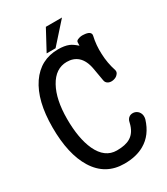

<svg xmlns="http://www.w3.org/2000/svg" viewBox="-211 -946 922 1057"><g transform="rotate(-30 250.0 -417.5)"><path d="M395.5 -164.1Q382.8 -107.4 344.7 -85Q314.5 -66.4 258.8 -66.4Q182.6 -66.4 142.6 -152.3Q107.4 -229.5 107.4 -353.5Q107.4 -476.6 148.4 -550.8Q190.4 -627 262.7 -627Q303.7 -627 331.1 -603.5Q362.3 -576.2 372.1 -518.6L385.7 -440.4Q387.7 -422.9 403.3 -415Q418 -408.2 435.5 -412.1Q454.1 -416 463.9 -427.7Q475.6 -439.5 471.7 -454.1Q453.1 -510.7 451.2 -568.4Q448.2 -625 460.9 -679.7Q463.9 -693.4 451.2 -702.1Q439.5 -709 418.9 -710Q400.4 -711.9 385.7 -706.1Q369.1 -701.2 369.1 -690.4L368.2 -668.9Q341.8 -692.4 322.3 -700.2Q295.9 -710.9 255.9 -710.9Q143.6 -710.9 79.1 -617.2Q14.6 -522.5 14.6 -353.5Q14.6 -182.6 75.2 -85Q138.7 17.6 258.8 17.6Q335 17.6 386.7 -12.7Q453.1 -50.8 479.5 -136.7Q485.4 -160.2 475.6 -177.7Q466.8 -193.4 449.2 -199.2Q430.7 -204.1 416 -196.3Q399.4 -186.5 395.5 -164.1ZM362.3 -851.6H259.8L190.4 -722.7H247.1Z"/></g></svg>

Font: GungsuhChe
Style: Regular
Weight: 400
Monospace: yes
Version: Version 2.21